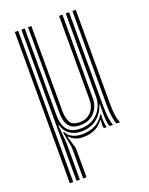

<svg xmlns="http://www.w3.org/2000/svg" viewBox="-149 -677 739 954"><g transform="rotate(-20 220.5 -200.0)"><path d="M86.5 200 86 -600H103.5L104.2 -145.2Q104.2 -88.2 126.4 -62.8Q148.5 -37.2 195.5 -37.2Q235.2 -37.2 263.2 -54.8Q291.2 -72.2 305.9 -100.1Q320.5 -128 320.5 -159V-600H338.2V-103.8Q338.2 -71.8 341.5 -45.1Q344.8 -18.5 351.5 0H333.2Q326.5 -20 325.5 -46.9Q324.5 -73.8 325.5 -103.5Q325.8 -106.8 326 -110.1Q326.2 -113.5 326.2 -116.8H322.5Q308 -72.8 274.9 -47.4Q241.8 -22 192.2 -22.2Q160.2 -22.5 134.8 -38.9Q109.2 -55.2 100 -88.5H95.8L104 5.5V200ZM51.2 200V-600H69V200ZM199.5 -53.5Q166.2 -53.5 149.6 -67.2Q133 -81 127.4 -102.6Q121.8 -124.2 121.8 -148L121 -600H138.5L139 -148.5Q139.2 -116 150.9 -92.2Q162.5 -68.5 201.8 -68.5Q239 -68.5 262.1 -93.4Q285.2 -118.2 285.2 -156.5V-600H303V-157.8Q303 -115.2 275.5 -84.4Q248 -53.5 199.5 -53.5ZM370.2 0Q355.8 -34.8 355.8 -103.8V-600H373.5V-103.8Q373.5 -69 377.5 -41.9Q381.5 -14.8 389.5 0ZM121.8 200 121.2 34.5 105.8 -49.2H111.5Q122 -27.8 143.6 -17.9Q165.2 -8 192.8 -8Q235.2 -8 263.9 -24Q292.5 -40 309.5 -69.2H314.2Q310.5 -27.5 318.5 0H303.5Q301 -8.8 301.2 -19.9Q301.5 -31 302.8 -43.5H300Q281.8 -17.5 254.4 -5.1Q227 7.2 194.5 7.2Q147.5 7.2 123 -21.2H119.2L139 46L139.2 200Z"/></g></svg>

Font: Big Shoulders Inline Text Medium
Style: Regular
Weight: 500
Designer: Patric King
Foundry: XO Type Co
Version: Version 1.000